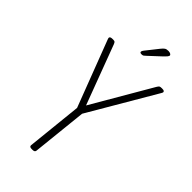

<svg xmlns="http://www.w3.org/2000/svg" viewBox="-266 -931 1001 1001"><g transform="rotate(45 234.5 -431.0)"><path d="M192 2Q176 2 177 -10L209 -317L70 -681Q67 -689 67 -692Q67 -702 86 -702H90Q99 -702 102.5 -699.5Q106 -697 110 -687L233 -359L424 -687Q430 -697 434 -699.5Q438 -702 448 -702H452Q463 -702 466 -699Q469 -696 469 -693Q469 -690 467 -686.5Q465 -683 464 -681L249 -314L217 -10Q216 2 200 2ZM249 -752Q237 -752 237 -759Q237 -766 244 -774L297 -841Q308 -855 315.5 -859.5Q323 -864 336 -864Q345 -864 351.5 -860.5Q358 -857 358 -852Q358 -848 353 -841.5Q348 -835 331 -819L273 -765Q266 -758 261.5 -755Q257 -752 249 -752Z"/></g></svg>

Font: Asap Condensed Condensed Thin
Style: Italic
Weight: 100
Width: 3
Italic angle: -6°
Designer: Pablo Cosgaya
Foundry: Omnibus-Type
Version: Version 3.001; ttfautohint (v1.8.4.7-5d5b)